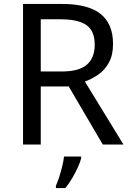

<svg xmlns="http://www.w3.org/2000/svg" viewBox="-20 -734 662 975"><path d="M294 -714Q427 -714 490.5 -663.5Q554 -613 554 -511Q554 -454 533 -416Q512 -378 479.5 -355.5Q447 -333 411 -320L607 0H502L329 -295H187V0H97V-714ZM289 -636H187V-371H294Q381 -371 421 -405.5Q461 -440 461 -507Q461 -577 419 -606.5Q377 -636 289 -636ZM392 70Q388 88 375.5 115.5Q363 143 346.5 171Q330 199 312 221H264V209Q272 192 280.5 165.5Q289 139 296 110.5Q303 82 305 61H392Z"/></svg>

Font: Noto Sans Sogdian
Style: Regular
Weight: 400
Designer: Monotype Design Team
Foundry: Monotype Imaging Inc.
Version: Version 2.002; ttfautohint (v1.8.4.7-5d5b)